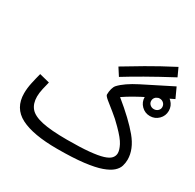

<svg xmlns="http://www.w3.org/2000/svg" viewBox="-178 -1014 1245 1228"><g transform="rotate(30 444.0 -400.0)"><path d="M390 21Q212 21 121 -26Q30 -73 30 -182Q30 -219 39 -260.5Q48 -302 58 -339L133 -320Q127 -298 119.5 -264.5Q112 -231 112 -205Q112 -153 138.5 -121.5Q165 -90 231 -75.5Q297 -61 416 -61Q514 -61 577.5 -67Q641 -73 676.5 -84Q712 -95 726.5 -111.5Q741 -128 741 -149Q741 -172 723.5 -206Q706 -240 652 -294Q615 -332 578 -361Q541 -390 517 -410Q493 -430 493 -439Q493 -462 498.5 -482Q504 -502 514 -513Q554 -556 639.5 -599.5Q725 -643 853 -707L887 -633Q796 -589 738.5 -560.5Q681 -532 643.5 -510.5Q606 -489 574 -467Q691 -372 753.5 -296.5Q816 -221 816 -144Q816 -121 809 -97Q802 -73 778.5 -52Q755 -31 709 -14.5Q663 2 585 11.5Q507 21 390 21ZM503 -575 467 -631Q526 -667 609.5 -716Q693 -765 801 -821L829 -760Q720 -702 640.5 -656.5Q561 -611 503 -575ZM799 -457Q762 -457 736 -483Q710 -509 710 -546Q710 -583 736 -609Q762 -635 799 -635Q836 -635 862 -609Q888 -583 888 -546Q888 -509 862 -483Q836 -457 799 -457ZM799 -508Q816 -508 828 -519Q840 -530 840 -546Q840 -563 828 -574.5Q816 -586 799 -586Q782 -586 770 -574.5Q758 -563 758 -546Q758 -530 770 -519Q782 -508 799 -508Z"/></g></svg>

Font: Noto Sans Living
Style: Regular
Weight: 400
Designer: Monotype Design Team
Foundry: Monotype Imaging Inc.
Version: Version 2.013; ttfautohint (v1.8.4.7-5d5b)